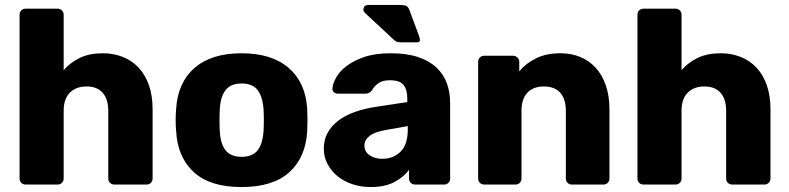

<svg xmlns="http://www.w3.org/2000/svg" viewBox="-20 -745 3184 775"><path d="M84 0Q73 0 66 -7Q59 -14 59 -25V-685Q59 -696 66 -703Q73 -710 84 -710H212Q223 -710 230 -703Q237 -696 237 -685V-462Q264 -493 302.5 -511.5Q341 -530 395 -530Q438 -530 475 -515.5Q512 -501 539 -472.5Q566 -444 581 -401.5Q596 -359 596 -304V-25Q596 -14 589 -7Q582 0 571 0H442Q431 0 424 -7Q417 -14 417 -25V-298Q417 -345 394.5 -370.5Q372 -396 329 -396Q287 -396 262 -371Q237 -346 237 -298V-25Q237 -14 230 -7Q223 0 212 0Z M955 10Q828 10 762.5 -50Q697 -110 691 -215Q689 -235 689 -260Q689 -285 691 -305Q697 -411 765 -470.5Q833 -530 955 -530Q1077 -530 1145.5 -470.5Q1214 -411 1220 -305Q1221 -285 1221 -260Q1221 -235 1220 -215Q1214 -110 1148 -50Q1082 10 955 10ZM955 -112Q1000 -112 1020.5 -139Q1041 -166 1044 -220Q1045 -235 1045 -260Q1045 -285 1044 -300Q1041 -353 1020.5 -380.5Q1000 -408 955 -408Q911 -408 890 -380.5Q869 -353 867 -300Q866 -285 866 -260Q866 -235 867 -220Q869 -166 890 -139Q911 -112 955 -112Z M1476 10Q1436 10 1401 -2Q1366 -14 1341 -35Q1316 -56 1301.5 -84Q1287 -112 1287 -145Q1287 -181 1302.5 -209Q1318 -237 1345.5 -258Q1373 -279 1412 -293Q1451 -307 1499 -314L1624 -333V-347Q1624 -383 1609 -402Q1594 -421 1554 -421Q1525 -421 1508.5 -410Q1492 -399 1481 -380Q1471 -367 1456 -367H1344Q1333 -367 1327 -373.5Q1321 -380 1322 -389Q1323 -406 1336 -430.5Q1349 -455 1377 -477Q1405 -499 1449 -514.5Q1493 -530 1556 -530Q1621 -530 1666.5 -515Q1712 -500 1741 -473Q1770 -446 1783.5 -409.5Q1797 -373 1797 -329V-25Q1797 -14 1790 -7Q1783 0 1772 0H1656Q1645 0 1638 -7Q1631 -14 1631 -25V-60Q1611 -31 1572.5 -10.5Q1534 10 1476 10ZM1523 -104Q1568 -104 1597 -133Q1626 -162 1626 -222V-236L1541 -221Q1493 -213 1472 -196.5Q1451 -180 1451 -158Q1451 -132 1472.5 -118Q1494 -104 1523 -104ZM1603 -574Q1589 -574 1582 -576.5Q1575 -579 1567 -587L1453 -693Q1444 -701 1448 -713Q1452 -725 1466 -725H1595Q1608 -725 1617 -722.5Q1626 -720 1632 -706L1671 -601Q1675 -592 1675 -583Q1675 -574 1661 -574Z M1935 0Q1924 0 1917 -7Q1910 -14 1910 -25V-495Q1910 -506 1917 -513Q1924 -520 1935 -520H2050Q2061 -520 2068.5 -513Q2076 -506 2076 -495V-457Q2102 -489 2143.5 -509.5Q2185 -530 2242 -530Q2285 -530 2321 -515.5Q2357 -501 2383.5 -472.5Q2410 -444 2425 -401.5Q2440 -359 2440 -304V-25Q2440 -14 2433 -7Q2426 0 2415 0H2289Q2278 0 2271 -7Q2264 -14 2264 -25V-298Q2264 -345 2241.5 -370.5Q2219 -396 2175 -396Q2133 -396 2109 -371Q2085 -346 2085 -298V-25Q2085 -14 2078 -7Q2071 0 2060 0Z M2578 0Q2567 0 2560 -7Q2553 -14 2553 -25V-685Q2553 -696 2560 -703Q2567 -710 2578 -710H2706Q2717 -710 2724 -703Q2731 -696 2731 -685V-462Q2758 -493 2796.5 -511.5Q2835 -530 2889 -530Q2932 -530 2969 -515.5Q3006 -501 3033 -472.5Q3060 -444 3075 -401.5Q3090 -359 3090 -304V-25Q3090 -14 3083 -7Q3076 0 3065 0H2936Q2925 0 2918 -7Q2911 -14 2911 -25V-298Q2911 -345 2888.5 -370.5Q2866 -396 2823 -396Q2781 -396 2756 -371Q2731 -346 2731 -298V-25Q2731 -14 2724 -7Q2717 0 2706 0Z"/></svg>

Font: Fz Rubik
Style: Bold
Weight: 700
Designer: Hubert and Fischer
Foundry: Hubert and Fischer
Version: Vit hóa bi FontZin.com